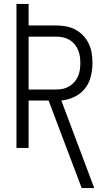

<svg xmlns="http://www.w3.org/2000/svg" viewBox="-20 -755 540 980"><path d="M397 205H461L293 -242Q327 -245 359.5 -260.5Q392 -276 413.5 -303Q435 -330 443.5 -364.5Q452 -399 452 -433Q452 -459 448 -484Q444 -509 433 -532Q422 -555 404.5 -573.5Q387 -592 364.5 -604Q342 -616 317 -620.5Q292 -625 266 -625H126V-735H64V0H126V-242H228ZM126 -298V-568H266Q284 -568 301 -564.5Q318 -561 333 -552.5Q348 -544 359.5 -530.5Q371 -517 378 -501Q385 -485 387.5 -468Q390 -451 390 -433Q390 -416 387.5 -398.5Q385 -381 378 -365Q371 -349 359.5 -336Q348 -323 333 -314Q318 -305 301 -301.5Q284 -298 266 -298Z"/></svg>

Font: Iosevka SS09 Light
Style: Regular
Weight: 300
Monospace: yes
Designer: Belleve Invis
Foundry: Belleve Invis
Version: Version 5.2.1; ttfautohint (v1.8.3)